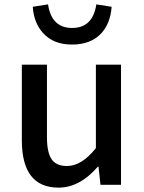

<svg xmlns="http://www.w3.org/2000/svg" viewBox="-20 -846 660 879"><path d="M80 -204V-550H195V-218Q195 -147 217 -116Q238 -86 287 -86Q354 -86 419 -168V-550H534V0H440L431 -83H428Q345 13 248 13Q80 13 80 -204ZM177 -695Q135 -741 130 -815L200 -826Q216 -718 310 -718Q405 -718 421 -826L491 -815Q486 -741 445 -695Q397 -642 310 -642Q224 -642 177 -695Z"/></svg>

Font: Noto Sans S Chinese Medium
Style: Regular
Weight: 500
Designer: Ryoko NISHIZUKA  (kana & ideographs); Paul D. Hunt (Latin, Greek & Cyrillic); Wenlong ZHANG  (bopomofo); Sandoll Communi
Foundry: Adobe Systems Incorporated
Version: Version 1.000;PS 1;hotconv 1.0.78;makeotf.lib2.5.61930